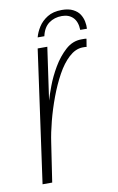

<svg xmlns="http://www.w3.org/2000/svg" viewBox="-75 -662 435 706"><g transform="rotate(-10 143.0 -309.5)"><path d="M207 -619Q232 -619 248.5 -610.5Q265 -602 273 -589.5Q281 -577 284 -562.5Q287 -548 286 -535H261Q260 -566 244.5 -581.5Q229 -597 203 -597Q175 -597 154.5 -582Q134 -567 127 -535H102Q107 -554 119 -573Q131 -592 152.5 -605.5Q174 -619 207 -619ZM26 0 95 -495H131L103 -299Q108 -317 120.5 -350.5Q133 -384 153 -418Q173 -452 199.5 -476Q226 -500 259 -500Q263 -500 269 -500Q275 -500 278 -499L273 -469Q271 -470 266.5 -470Q262 -470 257 -470Q231 -469 207 -447Q183 -425 163 -388.5Q143 -352 127 -309Q111 -266 100 -223.5Q89 -181 84 -146L62 0Z"/></g></svg>

Font: Alumni Sans ExtraLight
Style: Italic
Weight: 250
Italic angle: -8°
Version: Version 1.016